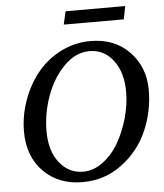

<svg xmlns="http://www.w3.org/2000/svg" viewBox="-58 -898 825 965"><g transform="rotate(-5 354.5 -415.5)"><path d="M691 -417Q691 -309 648.5 -211.5Q606 -114 519 -49Q432 16 320 16Q199 16 123.5 -60.5Q48 -137 48 -262Q48 -342 75.5 -419Q103 -496 151 -555.5Q199 -615 269.5 -651Q340 -687 420 -687Q542 -687 616.5 -609.5Q691 -532 691 -417ZM577 -417Q577 -516 530.5 -576.5Q484 -637 411 -637Q341 -637 282.5 -578Q224 -519 192.5 -431.5Q161 -344 161 -254Q161 -155 208 -95.5Q255 -36 327 -36Q380 -36 427.5 -71.5Q475 -107 507 -162.5Q539 -218 558 -285.5Q577 -353 577 -417ZM610 -847 597 -781H294L309 -847Z"/></g></svg>

Font: Veleka
Style: Italic
Weight: 400
Italic angle: -12°
Designer: Stefan Peev, Context Ltd, 2016; SIL International, 1997-2014.
Foundry: Stefan Peev, Context Ltd, 2016
Version: Version 1.000